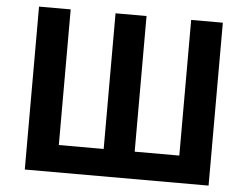

<svg xmlns="http://www.w3.org/2000/svg" viewBox="-52 -806 1122 870"><g transform="rotate(5 509.0 -370.5)"><path d="M91 0H927V-741H783V-124H580V-741H439V-124H235V-741H91Z"/></g></svg>

Font: Noto Sans Mono CJK SC
Style: Bold
Weight: 700
Designer: Ryoko NISHIZUKA 西塚涼子 (kana, bopomofo & ideographs); Paul D. Hunt (Latin, Greek & Cyrillic); Sandoll Communications 산돌커뮤니
Foundry: Adobe
Version: Version 2.004;hotconv 1.0.118;makeotfexe 2.5.65603